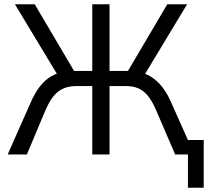

<svg xmlns="http://www.w3.org/2000/svg" viewBox="-20 -725 976 901"><path d="M862 156V0H819V-68H936V156ZM16 0 124 -244Q143 -288 167 -319Q191 -350 221.5 -367.5Q252 -385 289 -389L257 -362L50 -705H143L337 -376L316 -392H413V-705H494V-392H592L571 -376L765 -705H858L651 -362L619 -389Q657 -384 687.5 -365.5Q718 -347 741.5 -316.5Q765 -286 783 -245L892 0H802L713 -207Q687 -268 655 -294.5Q623 -321 572 -321H494V0H413V-321H336Q287 -321 253.5 -295.5Q220 -270 193 -207L106 0Z"/></svg>

Font: Nunito Sans 10pt SemiCondensed
Style: Regular
Weight: 400
Width: 4
Designer: Vernon Adams
Foundry: Vernon Adams
Version: Version 3.101;gftools[0.9.27]